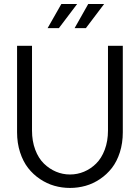

<svg xmlns="http://www.w3.org/2000/svg" viewBox="-20 -928 696 955"><path d="M64.9 -270V-700.2H139.2V-278.8Q139.2 -226.1 155.3 -183.3Q171.4 -140.6 198.5 -114.3Q225.6 -87.9 258.8 -74Q292 -60.1 328.1 -60.1Q364.7 -60.1 397.9 -74Q431.2 -87.9 458 -114.3Q484.9 -140.6 501 -183.3Q517.1 -226.1 517.1 -278.8V-700.2H590.8V-270Q590.8 -216.3 576.2 -170.4Q561.5 -124.5 536.4 -92.3Q511.2 -60.1 477.5 -37.4Q443.8 -14.6 406 -3.9Q368.2 6.8 328.1 6.8Q288.1 6.8 250.5 -3.9Q212.9 -14.6 179 -37.4Q145 -60.1 119.9 -92.3Q94.7 -124.5 79.8 -170.4Q64.9 -216.3 64.9 -270ZM285.2 -908.2H363.8L272.9 -788.1H216.8ZM418.9 -908.2H498L407.2 -788.1H351.1Z"/></svg>

Font: LT Superior
Style: Regular
Weight: 400
Designer: Daniel Lyons
Foundry: LyonsType
Version: Version 1.000